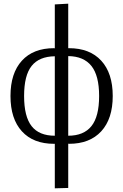

<svg xmlns="http://www.w3.org/2000/svg" viewBox="-20 -772 670 1044"><path d="M278 252V10H274Q161 10 99 -58Q37 -126 37 -250Q37 -374 99 -442Q161 -510 274 -510L278 -509V-748L351 -752V-510H355Q468 -510 530.5 -442Q593 -374 593 -250Q593 -126 530.5 -58Q468 10 355 10L351 9V250ZM351 -34Q435 -34 477 -86Q519 -138 519 -250Q519 -361 477 -413.5Q435 -466 351 -467ZM278 -34V-466Q193 -465 152 -413.5Q111 -362 111 -250Q111 -138 152 -86Q193 -34 278 -34Z"/></svg>

Font: Arsenal
Style: Regular
Weight: 400
Designer: Andrij Shevchenko
Foundry: Stairsfor
Version: Version 2.001;PS 002.001;hotconv 1.0.88;makeotf.lib2.5.64775